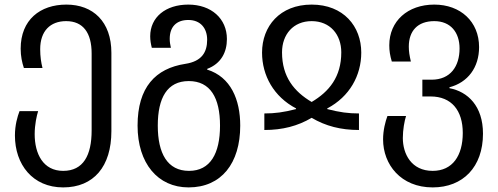

<svg xmlns="http://www.w3.org/2000/svg" viewBox="-20 -566 2168 836"><path d="M255 250C388 250 465 159 465 5V-336C465 -472 385 -546 269 -546C155 -546 70 -480 70 -354C70 -321 76 -294 84 -270H165C159 -294 155 -320 155 -352C155 -431 199 -474 268 -474C342 -474 379 -423 379 -333V2C379 110 343 178 255 178C168 178 131 104 131 18C131 -24 140 -63 146 -82H65C56 -59 45 -21 45 24C45 150 122 250 255 250Z M801 250C944 250 1026 145 1026 -19C1026 -132 985 -231 882 -263V-266C943 -289 968 -339 968 -396C968 -485 900 -546 800 -546C701 -546 634 -491 634 -408C634 -390 637 -374 641 -358H724C721 -372 719 -383 719 -397C719 -448 747 -479 800 -479C854 -479 882 -442 882 -393C882 -339 859 -299 787 -288C657 -268 579 -186 579 -19C579 145 667 250 801 250ZM803 178C709 178 667 102 667 -19C667 -140 708 -213 802 -213C896 -213 938 -140 938 -19C938 102 896 178 803 178Z M1131 0C1210 0 1276 -17 1337 -53C1398 -17 1464 0 1543 0V-72C1497 -72 1459 -77 1405 -91V-94C1502 -145 1553 -237 1553 -337C1553 -451 1476 -546 1337 -546C1198 -546 1121 -451 1121 -337C1121 -237 1172 -145 1269 -94V-91C1215 -77 1177 -72 1131 -72ZM1337 -122C1261 -167 1208 -231 1208 -338C1208 -416 1257 -474 1337 -474C1417 -474 1466 -416 1466 -338C1466 -231 1413 -167 1337 -122Z M1864 250C1996 250 2083 161 2083 16C2083 -104 2017 -167 1937 -182V-186C2017 -207 2066 -272 2066 -361C2066 -472 1985 -546 1871 -546C1755 -546 1675 -474 1675 -369C1675 -345 1678 -325 1686 -298H1769C1763 -324 1760 -341 1760 -363C1760 -431 1798 -474 1871 -474C1942 -474 1981 -425 1981 -355C1981 -278 1942 -219 1859 -219H1819V-146H1855C1946 -146 1995 -85 1995 13C1995 111 1951 178 1864 178C1771 178 1734 104 1734 35C1734 -1 1741 -39 1748 -61H1667C1658 -37 1648 1 1648 41C1648 150 1725 250 1864 250Z"/></svg>

Font: Noto Sans Georgian SemiCondensed
Style: Regular
Weight: 400
Width: 4
Designer: Monotype Design Team, Akaki Razmadze
Foundry: Google LLC
Version: Version 2.005